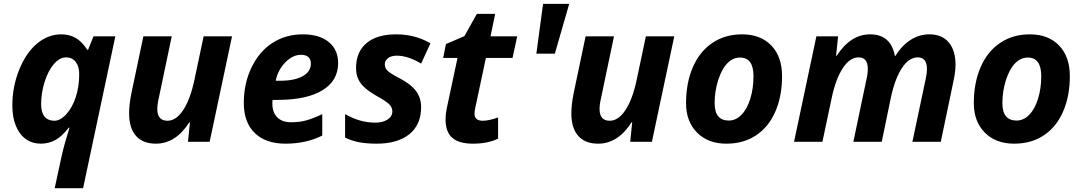

<svg xmlns="http://www.w3.org/2000/svg" viewBox="-20 -734 5602 994"><path d="M190.9 9.8Q147.9 9.8 114.7 -13.4Q81.5 -36.6 62.7 -81.1Q43.9 -125.5 43.9 -188Q43.9 -284.7 79.1 -372.3Q114.3 -460 171.4 -508.1Q228.5 -556.2 296.9 -556.2Q338.9 -556.2 371.3 -537.8Q403.8 -519.5 432.1 -476.1H436L463.9 -545.9H577.1L410.2 240.2H263.2Q286.1 133.8 298.8 75.4Q311.5 17.1 339.8 -73.2H335.9Q300.8 -27.3 266.1 -8.8Q231.4 9.8 190.9 9.8ZM261.2 -108.9Q292.5 -108.9 323.5 -143.1Q354.5 -177.2 372.3 -231.4Q390.1 -285.6 390.1 -351.1Q390.1 -390.1 371.8 -413.6Q353.5 -437 321.8 -437Q288.6 -437 258.5 -401.9Q228.5 -366.7 210.7 -309.1Q192.9 -251.5 192.9 -194.8Q192.9 -151.9 210.7 -130.4Q228.5 -108.9 261.2 -108.9Z M722.2 -545.9H869.1L802.2 -227.1Q794.4 -193.8 794.4 -168.9Q794.4 -108.9 847.2 -108.9Q892.1 -108.9 928.7 -164.6Q965.3 -220.2 986.3 -319.8L1034.2 -545.9H1181.2L1065.4 0H953.1L963.4 -101.1H960.4Q889.6 9.8 787.1 9.8Q719.7 9.8 684.1 -30.5Q648.4 -70.8 648.4 -147Q648.4 -192.4 660.2 -251Z M1538.1 -450.2Q1495.1 -450.2 1457 -411.1Q1418.9 -372.1 1407.2 -315.9H1429.2Q1504.9 -315.9 1547.1 -339.6Q1589.4 -363.3 1589.4 -403.8Q1589.4 -450.2 1538.1 -450.2ZM1458 9.8Q1355.5 9.8 1298.8 -45.4Q1242.2 -100.6 1242.2 -201.2Q1242.2 -302.2 1282.5 -385.5Q1322.8 -468.8 1391.6 -512.5Q1460.4 -556.2 1547.4 -556.2Q1633.8 -556.2 1682.1 -516.4Q1730.5 -476.6 1730.5 -407.2Q1730.5 -315.9 1648.9 -266.4Q1567.4 -216.8 1416 -216.8H1391.1L1390.1 -206.5V-196.8Q1390.1 -152.3 1415.3 -126.7Q1440.4 -101.1 1487.3 -101.1Q1529.8 -101.1 1564.5 -110.4Q1599.1 -119.6 1648.4 -143.1V-32.2Q1564.5 9.8 1458 9.8Z M2160.2 -180.2Q2160.2 -88.4 2099.4 -39.3Q2038.6 9.8 1930.2 9.8Q1877.9 9.8 1839.1 2.4Q1800.3 -4.9 1766.6 -22V-143.1Q1843.3 -99.1 1922.4 -99.1Q1961.4 -99.1 1986.3 -115Q2011.2 -130.9 2011.2 -158.2Q2011.2 -179.2 1993.2 -195.8Q1975.1 -212.4 1929.2 -237.8Q1870.1 -271 1846.7 -304Q1823.2 -336.9 1823.2 -381.8Q1823.2 -464.8 1877.2 -510.5Q1931.2 -556.2 2031.2 -556.2Q2129.4 -556.2 2208.5 -509.8L2160.2 -404.8Q2091.8 -445.8 2034.2 -445.8Q2006.3 -445.8 1989.3 -433.3Q1972.2 -420.9 1972.2 -399.9Q1972.2 -380.9 1987.8 -366.5Q2003.4 -352.1 2046.4 -330.1Q2106.4 -299.3 2133.3 -263.2Q2160.2 -227.1 2160.2 -180.2Z M2479.5 -108.9Q2511.2 -108.9 2558.6 -126V-16.1Q2504.4 9.8 2428.7 9.8Q2355.5 9.8 2321 -21Q2286.6 -51.8 2286.6 -116.2Q2286.6 -140.6 2292.5 -170.9L2348.6 -434.1H2274.4L2288.6 -505.9L2384.3 -546.9L2448.7 -662.1H2543.5L2519.5 -545.9H2657.7L2633.3 -434.1H2495.6L2439.5 -170.9Q2436.5 -156.2 2436.5 -145Q2436.5 -108.9 2479.5 -108.9Z M2926.8 -713.9 2852.5 -456.1H2756.8L2791.5 -713.9Z M3011.7 -545.9H3158.7L3091.8 -227.1Q3084 -193.8 3084 -168.9Q3084 -108.9 3136.7 -108.9Q3181.6 -108.9 3218.3 -164.6Q3254.9 -220.2 3275.9 -319.8L3323.7 -545.9H3470.7L3355 0H3242.7L3252.9 -101.1H3250Q3179.2 9.8 3076.7 9.8Q3009.3 9.8 2973.6 -30.5Q2938 -70.8 2938 -147Q2938 -192.4 2949.7 -251Z M3880.9 -339.8Q3880.9 -436 3811 -436Q3774.4 -436 3745.4 -406.2Q3716.3 -376.5 3698 -318.8Q3679.7 -261.2 3679.7 -200.2Q3679.7 -109.9 3752.9 -109.9Q3789.6 -109.9 3818.8 -139.9Q3848.1 -169.9 3864.5 -223.4Q3880.9 -276.9 3880.9 -339.8ZM4028.8 -339.8Q4028.8 -236.8 3994.4 -157.2Q3960 -77.6 3895 -33.9Q3830.1 9.8 3740.7 9.8Q3645.5 9.8 3588.6 -47.6Q3531.7 -105 3531.7 -200.2Q3531.7 -304.2 3566.7 -385.5Q3601.6 -466.8 3667.5 -511.5Q3733.4 -556.2 3821.8 -556.2Q3917.5 -556.2 3973.1 -498.5Q4028.8 -440.9 4028.8 -339.8Z M4484.9 -556.2Q4591.8 -556.2 4612.8 -444.8H4615.7Q4648.9 -498.5 4694.1 -527.3Q4739.3 -556.2 4790.5 -556.2Q4856.9 -556.2 4891.8 -514.6Q4926.8 -473.1 4926.8 -398.9Q4926.8 -361.8 4915.5 -311L4850.6 0H4703.6L4771 -318.8Q4778.8 -352.1 4778.8 -377Q4778.8 -437 4731 -437Q4686 -437 4649.7 -382.3Q4613.3 -327.6 4591.8 -227.1L4544.9 0H4397.9L4464.8 -318.8Q4472.7 -352.1 4472.7 -377Q4472.7 -437 4424.8 -437Q4379.9 -437 4343.3 -381.3Q4306.6 -325.7 4285.6 -226.1L4237.8 0H4090.8L4206.5 -545.9H4318.8L4308.6 -444.8H4311.5Q4382.8 -556.2 4484.9 -556.2Z M5370.6 -339.8Q5370.6 -436 5300.8 -436Q5264.2 -436 5235.1 -406.2Q5206.1 -376.5 5187.7 -318.8Q5169.4 -261.2 5169.4 -200.2Q5169.4 -109.9 5242.7 -109.9Q5279.3 -109.9 5308.6 -139.9Q5337.9 -169.9 5354.2 -223.4Q5370.6 -276.9 5370.6 -339.8ZM5518.6 -339.8Q5518.6 -236.8 5484.1 -157.2Q5449.7 -77.6 5384.8 -33.9Q5319.8 9.8 5230.5 9.8Q5135.3 9.8 5078.4 -47.6Q5021.5 -105 5021.5 -200.2Q5021.5 -304.2 5056.4 -385.5Q5091.3 -466.8 5157.2 -511.5Q5223.1 -556.2 5311.5 -556.2Q5407.2 -556.2 5462.9 -498.5Q5518.6 -440.9 5518.6 -339.8Z"/></svg>

Font: TypoPRO Open Sans
Style: Bold Italic
Weight: 700
Italic angle: -12°
Foundry: Ascender Corporation
Version: Version 1.10